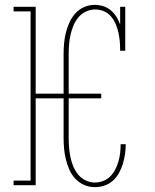

<svg xmlns="http://www.w3.org/2000/svg" viewBox="-20 -763 640 791"><path d="M370 8Q348 8 327 -1Q306 -10 290.5 -26.5Q275 -43 266 -63.5Q257 -84 251.5 -106Q246 -128 244 -150.5Q242 -173 242 -195V-358H127V0H36V-19H106V-716H36V-735H127V-377H242V-540Q242 -562 244 -584.5Q246 -607 251.5 -629Q257 -651 266.5 -671.5Q276 -692 291 -708.5Q306 -725 327 -734Q348 -743 371 -743Q388 -743 405.5 -737.5Q423 -732 436.5 -720.5Q450 -709 459.5 -694Q469 -679 475 -662V-735H496V-554H475Q475 -573 473.5 -591.5Q472 -610 468 -628Q464 -646 457 -663Q450 -680 438 -694.5Q426 -709 408.5 -716.5Q391 -724 373 -724Q353 -724 334.5 -715.5Q316 -707 303 -691.5Q290 -676 282.5 -657.5Q275 -639 270.5 -619.5Q266 -600 264.5 -580Q263 -560 263 -540V-377H397V-358H263V-195Q263 -175 264.5 -155.5Q266 -136 270 -116.5Q274 -97 281.5 -78.5Q289 -60 301.5 -44.5Q314 -29 332.5 -20Q351 -11 370 -11Q388 -11 405 -17.5Q422 -24 434.5 -36.5Q447 -49 455 -65Q463 -81 468 -98Q473 -115 475 -133Q477 -151 477 -168Q477 -169 477 -169Q477 -169 477 -169H498Q498 -169 498 -168.5Q498 -168 498 -168Q498 -148 495 -127.5Q492 -107 486 -87.5Q480 -68 470 -50Q460 -32 445 -18.5Q430 -5 410.5 1.5Q391 8 370 8Z"/></svg>

Font: Iosevka Slab Thin Extended
Style: Regular
Weight: 100
Width: 7
Monospace: yes
Designer: Belleve Invis
Foundry: Belleve Invis
Version: Version 11.1.1; ttfautohint (v1.8.3)